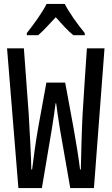

<svg xmlns="http://www.w3.org/2000/svg" viewBox="-20 -961 570 981"><path d="M117 -792V-781H175C201 -803 232 -838 265 -873C296 -838 326 -804 355 -781H413V-792C378 -835 333 -896 311 -941H218C197 -898 152 -836 117 -792ZM74 0H194L245 -303C254 -359 260 -401 264 -433H267C271 -401 277 -359 286 -303L339 0H460L514 -714H424C416 -589 408 -483 402 -378C398 -310 394 -149 393 -95H389C383 -146 368 -241 356 -306L313 -539H217L175 -308C165 -253 150 -146 144 -95H140C140 -145 131 -300 127 -374C120 -463 112 -581 102 -714H16Z"/></svg>

Font: Noto Sans Mono Condensed Medium
Style: Regular
Weight: 500
Width: 3
Designer: Monotype Design Team
Foundry: Monotype Imaging Inc.
Version: Version 2.014